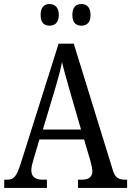

<svg xmlns="http://www.w3.org/2000/svg" viewBox="-20 -930 649 950"><path d="M383 -803C407 -803 428 -816 428 -856C428 -896 407 -910 383 -910C357 -910 338 -896 338 -856C338 -816 357 -803 383 -803ZM225 -803C249 -803 271 -816 271 -856C271 -896 249 -910 225 -910C200 -910 181 -896 181 -856C181 -816 200 -803 225 -803ZM1 0H212V-41H190C152 -41 135 -58 135 -88C135 -103 141 -126 146 -142L175 -240H396L427 -135C432 -116 437 -95 437 -83C437 -56 420 -41 386 -41H366V0H609V-41H600C565 -41 549 -52 538 -89L345 -714H270L82 -119C61 -55 48 -41 16 -41H1ZM192 -289 251 -485C267 -538 279 -583 287 -623C296 -583 310 -535 327 -475L381 -289Z"/></svg>

Font: Noto Serif Lao Cond
Style: Regular
Weight: 400
Width: 3
Designer: Monotype Design Team
Foundry: Monotype Imaging Inc.
Version: Version 2.004